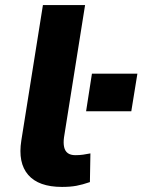

<svg xmlns="http://www.w3.org/2000/svg" viewBox="-20 -725 561 756"><path d="M224 11Q132 11 91 -36.5Q50 -84 64 -172L149 -705H315L232 -184Q229 -162 232.5 -146Q236 -130 247 -122Q258 -114 277 -114Q293 -114 307 -116Q321 -118 336 -121L334 -8Q305 2 281 6.5Q257 11 224 11ZM319 -287 342 -435H521L497 -287Z"/></svg>

Font: Nunito Sans 6pt ExtraBold
Style: Italic
Weight: 800
Italic angle: -9°
Version: Version 3.101;gftools[0.9.27]